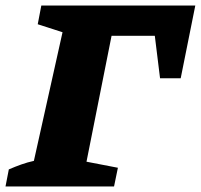

<svg xmlns="http://www.w3.org/2000/svg" viewBox="-55 -677 729 697"><path d="M654 -657 601 -393H526L507 -547H350L259 -90L373 -68L359 0H-35L-23 -62Q0 -72 22.5 -80Q45 -88 68 -93L172 -560L82 -589L95 -657Z"/></svg>

Font: Piazzolla ExtraBold
Style: Italic
Weight: 800
Italic angle: -11.3°
Designer: Juan Pablo del Peral
Foundry: Huerta Tipografica
Version: Version 1.330